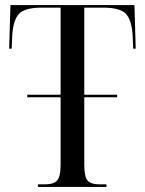

<svg xmlns="http://www.w3.org/2000/svg" viewBox="-20 -734 570 754"><path d="M129 0V-10H156Q191 -10 204.5 -25.5Q218 -41 218 -86V-352H87V-362H218V-704H143Q79 -704 55.5 -680.5Q32 -657 28 -594L26 -543H16L21 -714H508L513 -543H503L501 -594Q497 -657 473.5 -680.5Q450 -704 386 -704H311V-362H440V-352H311V-86Q311 -41 323.5 -25.5Q336 -10 372 -10H398V0Z"/></svg>

Font: Noto Serif Display Condensed
Style: Regular
Weight: 400
Width: 3
Designer: Monotype Design Team
Foundry: Monotype Imaging Inc.
Version: Version 2.009